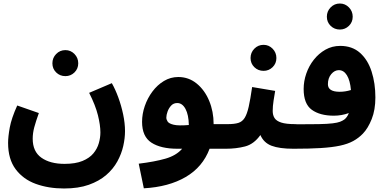

<svg xmlns="http://www.w3.org/2000/svg" viewBox="-20 -841 2194 1092"><path d="M26 -28Q26 -63 35.5 -115.5Q45 -168 78 -241L201 -198Q184 -151 175 -117.5Q166 -84 166 -52Q166 21 215.5 56Q265 91 347 91Q409 91 449 74.5Q489 58 511 31.5Q533 5 542 -26.5Q551 -58 551 -88Q551 -129 537 -185.5Q523 -242 487 -313L616 -368Q636 -333 653 -286.5Q670 -240 680.5 -190Q691 -140 691 -95Q691 -55 681 -10.5Q671 34 647.5 77Q624 120 584 154.5Q544 189 485 210Q426 231 344 231Q256 231 184 205Q112 179 69 121.5Q26 64 26 -28ZM352 -408Q321 -408 299.5 -429Q278 -450 278 -481Q278 -512 299.5 -534Q321 -556 352 -556Q382 -556 403.5 -534Q425 -512 425 -481Q425 -450 403.5 -429Q382 -408 352 -408Z M798 230 769 90Q859 79 920.5 61.5Q982 44 1016 5H989Q895 5 841.5 -29.5Q788 -64 788 -148Q788 -193 803.5 -238Q819 -283 847 -320.5Q875 -358 912.5 -380.5Q950 -403 994 -403Q1053 -403 1098.5 -366Q1144 -329 1169.5 -268Q1195 -207 1195 -135H1274Q1312 -135 1328.5 -115.5Q1345 -96 1345 -67Q1345 -36 1324 -15.5Q1303 5 1264 5H1172Q1133 109 1036.5 165.5Q940 222 798 230ZM926 -172Q926 -161 933.5 -149.5Q941 -138 968 -131.5Q995 -125 1054 -130Q1053 -188 1035 -221.5Q1017 -255 988 -255Q967 -255 953.5 -240.5Q940 -226 933 -206.5Q926 -187 926 -172Z M1265 5 1275 -135Q1313 -135 1335.5 -142Q1358 -149 1371.5 -170.5Q1385 -192 1394.5 -234Q1404 -276 1414 -346L1545 -324Q1541 -301 1536 -269Q1531 -237 1531 -210Q1531 -186 1541.5 -169.5Q1552 -153 1579.5 -144Q1607 -135 1659 -135Q1697 -135 1713 -115.5Q1729 -96 1729 -67Q1729 -36 1708.5 -15.5Q1688 5 1649 5Q1569 5 1524.5 -12Q1480 -29 1461 -73Q1424 -21 1373.5 -8Q1323 5 1265 5ZM1479 -438Q1448 -438 1426.5 -459Q1405 -480 1405 -511Q1405 -542 1426.5 -564Q1448 -586 1479 -586Q1509 -586 1530.5 -564Q1552 -542 1552 -511Q1552 -480 1530.5 -459Q1509 -438 1479 -438Z M1649 5 1659 -134Q1742 -134 1792.5 -135Q1843 -136 1871.5 -139.5Q1900 -143 1914 -148.5Q1928 -154 1938 -161Q1946 -167 1952.5 -176Q1959 -185 1964 -198Q1923 -183 1879 -183Q1800 -183 1753.5 -216.5Q1707 -250 1707 -335Q1707 -379 1722 -422.5Q1737 -466 1765 -501.5Q1793 -537 1831 -558.5Q1869 -580 1915 -580Q1983 -580 2027.5 -540.5Q2072 -501 2093.5 -434Q2115 -367 2115 -287Q2115 -216 2094 -163.5Q2073 -111 2044 -81Q2020 -56 1989 -39Q1958 -22 1913.5 -12.5Q1869 -3 1804.5 1Q1740 5 1649 5ZM1845 -362Q1845 -319 1912 -319Q1944 -319 1976 -329Q1971 -384 1953 -413Q1935 -442 1907 -442Q1883 -442 1864 -419.5Q1845 -397 1845 -362ZM1913 -673Q1882 -673 1860.5 -694Q1839 -715 1839 -746Q1839 -777 1860.5 -799Q1882 -821 1913 -821Q1943 -821 1964.5 -799Q1986 -777 1986 -746Q1986 -715 1964.5 -694Q1943 -673 1913 -673Z"/></svg>

Font: Noto IKEA Arabic
Style: Bold
Weight: 700
Designer: Monotype Design Team
Foundry: Monotype Imaging Inc.
Version: Version 1.200